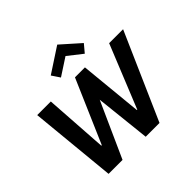

<svg xmlns="http://www.w3.org/2000/svg" viewBox="-213 -1147 1377 1377"><g transform="rotate(-45 476.0 -458.0)"><path d="M661.5 0H521.5L476 -421L286.5 0H145L81 -660H219L251 -180H256L464 -660H565L612 -180H616L810.5 -660H952ZM633.5 -730 524 -816 392 -730 350.5 -792 540 -916 683 -789Z"/></g></svg>

Font: Lucymar Sans SemiBold
Style: Italic
Weight: 600
Italic angle: -10°
Foundry: The League of Moveable Type (original font) / Main changes by Cristiano Sobral with portions from Mirco Monsees
Version: Version 2.00;August 30, 2020;FontCreator 13.0.0.2681 64-bit